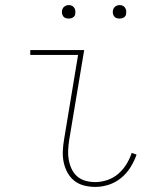

<svg xmlns="http://www.w3.org/2000/svg" viewBox="-20 -727 640 755"><path d="M355 8Q332 8 310.5 2.5Q289 -3 272.5 -16Q256 -29 245.5 -48Q235 -67 230.5 -88.5Q226 -110 227 -133Q228 -156 232 -179L287 -511H99V-530H311L252 -176Q249 -156 248 -136Q247 -116 250.5 -97.5Q254 -79 262 -62Q270 -45 284 -33Q298 -21 316.5 -16Q335 -11 355 -11Q378 -11 402 -19Q426 -27 445 -43.5Q464 -60 477 -81Q490 -102 498 -126L517 -119Q508 -93 493 -69Q478 -45 456 -27Q434 -9 407.5 -0.5Q381 8 355 8ZM450 -654Q444 -654 438 -656Q432 -658 428.5 -663Q425 -668 424 -674Q423 -680 424 -686Q425 -691 427.5 -695Q430 -699 433.5 -701.5Q437 -704 441.5 -705.5Q446 -707 450 -707Q457 -707 462.5 -704.5Q468 -702 471.5 -697Q475 -692 476 -686Q477 -680 476 -674Q476 -669 473.5 -665Q471 -661 467 -658.5Q463 -656 459 -655Q455 -654 450 -654ZM250 -654Q244 -654 238 -656Q232 -658 228.5 -663Q225 -668 224 -674Q223 -680 224 -686Q225 -691 227.5 -695Q230 -699 233.5 -701.5Q237 -704 241.5 -705.5Q246 -707 250 -707Q257 -707 262.5 -704.5Q268 -702 271.5 -697Q275 -692 276 -686Q277 -680 276 -674Q276 -669 273.5 -665Q271 -661 267 -658.5Q263 -656 259 -655Q255 -654 250 -654Z"/></svg>

Font: Iosevka Curly Slab ThEx
Style: Italic
Weight: 100
Width: 7
Italic angle: -9°
Monospace: yes
Designer: Belleve Invis
Foundry: Belleve Invis
Version: Version 11.1.0; ttfautohint (v1.8.3)